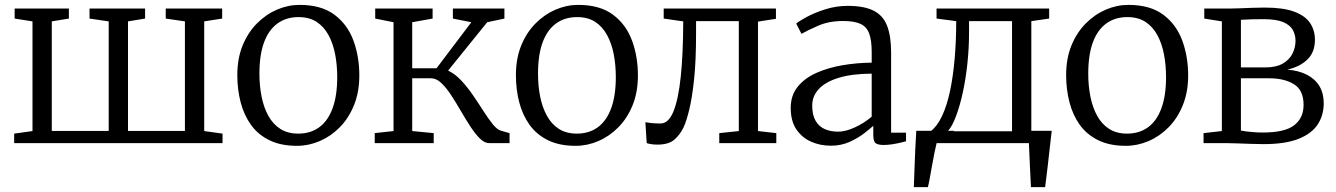

<svg xmlns="http://www.w3.org/2000/svg" viewBox="-20 -586 5468 786"><path d="M38 0V-39L113 -49.5V-498.5L40 -510V-551H262V-510L192 -498.5V-50H425V-498.5L346.5 -510V-551H574V-510L504 -498.5V-50H737V-498.5L658.5 -510V-551H889.5V-510L816 -498.5V-49.5L891 -39V0Z M951.5 -278.5Q951.5 -346.5 973.2 -399.8Q995 -453 1031.8 -490Q1068.5 -527 1113.8 -546.5Q1159 -566 1206.5 -566Q1295 -566 1348.8 -526Q1402.5 -486 1426.8 -420.2Q1451 -354.5 1451 -277Q1451 -209 1429.2 -155.5Q1407.5 -102 1371 -65Q1334.5 -28 1289 -8.5Q1243.5 11 1196 11Q1129.5 11 1082.8 -12Q1036 -35 1007.2 -75.2Q978.5 -115.5 965 -167.8Q951.5 -220 951.5 -278.5ZM1201 -39Q1251 -39 1286.8 -65Q1322.5 -91 1341.5 -142.8Q1360.5 -194.5 1360.5 -270.5Q1360.5 -319.5 1352 -363.8Q1343.5 -408 1324.8 -442.5Q1306 -477 1276 -496.5Q1246 -516 1202 -516Q1152 -516 1116 -490Q1080 -464 1061 -412.8Q1042 -361.5 1042 -284.5Q1042 -235 1050.8 -190.8Q1059.5 -146.5 1078.5 -112Q1097.5 -77.5 1127.8 -58.2Q1158 -39 1201 -39Z M1514 0V-41L1591 -49.5V-495L1516 -510V-551H1751V-510L1667.5 -495V-306.5H1767L1909.5 -495L1834 -510V-551H2045V-510L1974.5 -495L1814.5 -297Q1843 -283.5 1868.2 -256.5Q1893.5 -229.5 1916.2 -196.2Q1939 -163 1959.2 -131.2Q1979.5 -99.5 1997.2 -77.5Q2015 -55.5 2030.5 -51L2066 -41V0H1983Q1963.5 0 1944.2 -19.2Q1925 -38.5 1905.2 -68.8Q1885.5 -99 1866 -132.8Q1846.5 -166.5 1826.5 -197Q1806.5 -227.5 1786.2 -246.5Q1766 -265.5 1745 -265.5H1667.5V-49.5L1755.5 -41V0Z M2092 -278.5Q2092 -346.5 2113.8 -399.8Q2135.5 -453 2172.2 -490Q2209 -527 2254.2 -546.5Q2299.5 -566 2347 -566Q2435.5 -566 2489.2 -526Q2543 -486 2567.2 -420.2Q2591.5 -354.5 2591.5 -277Q2591.5 -209 2569.8 -155.5Q2548 -102 2511.5 -65Q2475 -28 2429.5 -8.5Q2384 11 2336.5 11Q2270 11 2223.2 -12Q2176.5 -35 2147.8 -75.2Q2119 -115.5 2105.5 -167.8Q2092 -220 2092 -278.5ZM2341.5 -39Q2391.5 -39 2427.2 -65Q2463 -91 2482 -142.8Q2501 -194.5 2501 -270.5Q2501 -319.5 2492.5 -363.8Q2484 -408 2465.2 -442.5Q2446.5 -477 2416.5 -496.5Q2386.5 -516 2342.5 -516Q2292.5 -516 2256.5 -490Q2220.5 -464 2201.5 -412.8Q2182.5 -361.5 2182.5 -284.5Q2182.5 -235 2191.2 -190.8Q2200 -146.5 2219 -112Q2238 -77.5 2268.2 -58.2Q2298.5 -39 2341.5 -39Z M2671.5 6Q2656.5 6 2645 4Q2633.5 2 2627.5 0L2622 -85.5Q2632.5 -83.5 2648.2 -82Q2664 -80.5 2684.5 -80.5Q2716.5 -80.5 2736.8 -129.5Q2757 -178.5 2766.8 -271.8Q2776.5 -365 2777 -498.5L2697 -510V-551H3156.5V-509L3083 -497.5V-49.5L3158 -41V0H2924.5V-41L3004.5 -49.5V-499.5H2829.5V-450Q2829.5 -338 2821.5 -262Q2813.5 -186 2802 -138.5Q2790.5 -91 2778.5 -65Q2764.5 -35.5 2741.2 -14.8Q2718 6 2671.5 6Z M3381.5 10.5Q3338 10.5 3300.8 -5.8Q3263.5 -22 3240.2 -56.2Q3217 -90.5 3217 -144Q3217 -196 3245.8 -231.2Q3274.5 -266.5 3322.5 -287.8Q3370.5 -309 3429.2 -319Q3488 -329 3548.5 -329.5V-372.5Q3548.5 -421 3538.2 -448.8Q3528 -476.5 3502.8 -488.2Q3477.5 -500 3431 -500Q3373.5 -500 3329.5 -480.8Q3285.5 -461.5 3261 -447.5L3239.5 -489.5Q3249.5 -498.5 3281.5 -516Q3313.5 -533.5 3358.2 -547.8Q3403 -562 3450.5 -562Q3516 -562 3555 -543Q3594 -524 3611 -481.8Q3628 -439.5 3628 -370.5V-43H3689V-7.5Q3678 -4.5 3662.5 -1Q3647 2.5 3629.8 5Q3612.5 7.5 3597.5 7.5Q3576 7.5 3565.5 0.8Q3555 -6 3555 -34.5V-71Q3543 -60 3518 -40.5Q3493 -21 3458.2 -5.2Q3423.5 10.5 3381.5 10.5ZM3411 -47Q3442 -47 3480.2 -64.8Q3518.5 -82.5 3548.5 -108.5V-284.5Q3467.5 -284 3413.5 -267.5Q3359.5 -251 3332.2 -221.8Q3305 -192.5 3305 -154Q3305 -115 3319 -91.2Q3333 -67.5 3357 -57.2Q3381 -47 3411 -47Z M3775 0V-48.5L3790.5 -49Q3817 -69.5 3837 -112.2Q3857 -155 3869.5 -214.8Q3882 -274.5 3888.2 -347Q3894.5 -419.5 3894.5 -499.5L3814 -510V-551H4275V-510L4202 -499.5V0ZM3859.5 -48.5H4123V-499.5H3947V-452.5Q3947 -389 3940.2 -325.5Q3933.5 -262 3921.2 -206.2Q3909 -150.5 3893.2 -109Q3877.5 -67.5 3859.5 -48.5ZM3721 180Q3722.5 142 3723.8 103.8Q3725 65.5 3726.8 26.5Q3728.5 -12.5 3731 -50.5H3886L3816 -8Q3811 12 3805.5 39.2Q3800 66.5 3795 94.8Q3790 123 3785.8 146Q3781.5 169 3778.5 180ZM4200.5 180Q4199.5 157.5 4198.2 134.5Q4197 111.5 4196 89Q4195 66.5 4194 44Q4193 21.5 4192 0L4143.5 -50.5H4285.5Q4283 -27.5 4280.2 -4.5Q4277.5 18.5 4275 41.8Q4272.5 65 4269.8 88Q4267 111 4264.2 134.2Q4261.5 157.5 4258.5 180Z M4344.5 -278.5Q4344.5 -346.5 4366.2 -399.8Q4388 -453 4424.8 -490Q4461.5 -527 4506.8 -546.5Q4552 -566 4599.5 -566Q4688 -566 4741.8 -526Q4795.5 -486 4819.8 -420.2Q4844 -354.5 4844 -277Q4844 -209 4822.2 -155.5Q4800.5 -102 4764 -65Q4727.5 -28 4682 -8.5Q4636.5 11 4589 11Q4522.5 11 4475.8 -12Q4429 -35 4400.2 -75.2Q4371.5 -115.5 4358 -167.8Q4344.5 -220 4344.5 -278.5ZM4594 -39Q4644 -39 4679.8 -65Q4715.5 -91 4734.5 -142.8Q4753.5 -194.5 4753.5 -270.5Q4753.5 -319.5 4745 -363.8Q4736.5 -408 4717.8 -442.5Q4699 -477 4669 -496.5Q4639 -516 4595 -516Q4545 -516 4509 -490Q4473 -464 4454 -412.8Q4435 -361.5 4435 -284.5Q4435 -235 4443.8 -190.8Q4452.5 -146.5 4471.5 -112Q4490.5 -77.5 4520.8 -58.2Q4551 -39 4594 -39Z M5153.5 4Q5132 4 5102.2 3Q5072.5 2 5045.8 1Q5019 0 5004.5 0H4907V-41L4982 -49.5V-498.5L4910 -510V-551H5014.5Q5031 -551 5055 -552Q5079 -553 5106 -554Q5133 -555 5158 -555Q5232.5 -555 5277.5 -538.5Q5322.5 -522 5342.8 -492.2Q5363 -462.5 5363 -423.5Q5363 -372 5332 -342.2Q5301 -312.5 5250 -301Q5298 -297 5331.2 -279.5Q5364.5 -262 5381.8 -232.8Q5399 -203.5 5399 -163Q5399 -115 5374.8 -77.2Q5350.5 -39.5 5296.5 -17.8Q5242.5 4 5153.5 4ZM5150 -43.5Q5239.5 -43.5 5278 -73.2Q5316.5 -103 5316.5 -156.5Q5316.5 -217 5277.2 -241.2Q5238 -265.5 5176 -265.5H5060V-51.5Q5068.5 -49.5 5082.8 -47.8Q5097 -46 5114.5 -44.8Q5132 -43.5 5150 -43.5ZM5060 -310H5159.5Q5204 -310 5231 -325.5Q5258 -341 5270.8 -366Q5283.5 -391 5283.5 -419Q5283.5 -444.5 5271.8 -464.5Q5260 -484.5 5231.8 -496Q5203.5 -507.5 5153 -507.5Q5129.5 -507.5 5105.5 -507Q5081.5 -506.5 5060 -505Z"/></svg>

Font: Merriweather 28pt Light
Style: Regular
Weight: 300
Version: Version 2.100